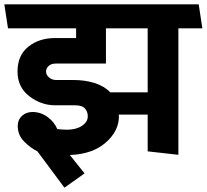

<svg xmlns="http://www.w3.org/2000/svg" viewBox="-31 -700 956 888"><path d="M652 -569H459V-406H227Q206 -406 194 -395Q182 -384 182 -369Q182 -354 195.5 -342Q209 -330 229 -330H308Q362 -330 406.5 -316Q451 -302 479 -273H652ZM652 0V-170H518Q518 -168 518.5 -165.5Q519 -163 519 -162Q519 -94 458 -40.5Q397 13 292 17Q318 50 335 70.5Q352 91 360 102L267 168L142 0Q111 -15 81 -45Q51 -75 51 -118Q51 -146 70.5 -164Q90 -182 119 -182Q158 -182 189.5 -158.5Q221 -135 234 -103Q244 -102 256 -101Q268 -100 281 -100Q324 -101 349.5 -119Q375 -137 375 -162Q375 -183 362 -198Q349 -213 316 -213H224Q159 -213 104.5 -255Q50 -297 50 -369Q50 -444 100 -484Q150 -524 223 -524H321V-569H6L-11 -680H888L905 -569H794V16Z"/></svg>

Font: Palanquin Dark
Style: Regular
Weight: 400
Designer: Pria Ravichandran
Version: Version 1.001